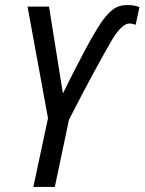

<svg xmlns="http://www.w3.org/2000/svg" viewBox="-20 -740 572 760"><path d="M112 0H197L253 -266Q306 -370 353 -456.5Q400 -543 428 -590Q465 -647 492 -647Q504 -647 517 -642L532 -712Q511 -720 484 -720Q450 -720 427 -702.5Q404 -685 380 -650Q353 -610 311.5 -532Q270 -454 229 -370L174 -714H89L170 -272Z"/></svg>

Font: Noto Sans UI SemiCondensed
Style: Italic
Weight: 400
Width: 4
Italic angle: -12°
Designer: Monotype Design Team
Foundry: Monotype Imaging Inc.
Version: Version 1.901